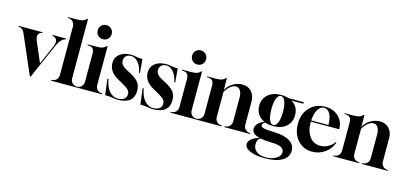

<svg xmlns="http://www.w3.org/2000/svg" viewBox="-121 -1376 4647 2188"><g transform="rotate(15 2202.5 -282.0)"><path d="M229 16 30 -444Q8 -497 -42 -498V-508H238V-498Q203 -494 192.5 -467Q182 -440 199 -399L302 -158L404 -393Q414 -416 414 -438Q414 -463 399 -479Q384 -495 357 -498V-508H515V-498Q459 -485 422 -402L238 16Z M475 0V-10Q511 -10 533.5 -32Q556 -54 556 -90V-660Q556 -696 533.5 -718Q511 -740 475 -740V-750H577Q628 -750 655 -761Q680 -772 690 -788H700V-90Q700 -54 722.5 -32Q745 -10 781 -10V0Z M923 -609Q887 -609 863.5 -632.5Q840 -656 840 -692Q840 -728 863.5 -751.5Q887 -775 923 -775Q958 -775 981.5 -751Q1005 -727 1005 -692Q1005 -657 981.5 -633Q958 -609 923 -609ZM771 0V-10H772Q808 -10 830 -32Q852 -54 852 -90V-418Q852 -459 835 -478.5Q818 -498 771 -498V-508H873Q924 -508 951 -519Q976 -530 986 -546H996V-90Q996 -54 1018 -32Q1040 -10 1076 -10H1077V0Z M1265 14Q1235 14 1202 7Q1169 0 1113 0L1089 -188H1102Q1117 -97 1160.5 -48Q1204 1 1258 1Q1308 1 1335 -19.5Q1362 -40 1362 -77Q1362 -110 1336 -133.5Q1310 -157 1235 -198L1206 -214Q1098 -275 1098 -376Q1098 -443 1147.5 -482.5Q1197 -522 1280 -522Q1305 -522 1339 -515Q1373 -508 1417 -508L1431 -347H1419Q1409 -416 1370.5 -462Q1332 -508 1287 -508Q1248 -508 1226 -488Q1204 -468 1204 -432Q1204 -404 1222.5 -381.5Q1241 -359 1289 -334L1319 -319Q1391 -282 1422 -242.5Q1453 -203 1453 -144Q1453 12 1265 14Z M1681 14Q1651 14 1618 7Q1585 0 1529 0L1505 -188H1518Q1533 -97 1576.5 -48Q1620 1 1674 1Q1724 1 1751 -19.5Q1778 -40 1778 -77Q1778 -110 1752 -133.5Q1726 -157 1651 -198L1622 -214Q1514 -275 1514 -376Q1514 -443 1563.5 -482.5Q1613 -522 1696 -522Q1721 -522 1755 -515Q1789 -508 1833 -508L1847 -347H1835Q1825 -416 1786.5 -462Q1748 -508 1703 -508Q1664 -508 1642 -488Q1620 -468 1620 -432Q1620 -404 1638.5 -381.5Q1657 -359 1705 -334L1735 -319Q1807 -282 1838 -242.5Q1869 -203 1869 -144Q1869 12 1681 14Z M2037 -609Q2001 -609 1977.5 -632.5Q1954 -656 1954 -692Q1954 -728 1977.5 -751.5Q2001 -775 2037 -775Q2072 -775 2095.5 -751Q2119 -727 2119 -692Q2119 -657 2095.5 -633Q2072 -609 2037 -609ZM1885 0V-10H1886Q1922 -10 1944 -32Q1966 -54 1966 -90V-418Q1966 -459 1949 -478.5Q1932 -498 1885 -498V-508H1987Q2038 -508 2065 -519Q2090 -530 2100 -546H2110V-90Q2110 -54 2132 -32Q2154 -10 2190 -10H2191V0Z M2181 0V-10H2182Q2218 -10 2240 -32Q2262 -54 2262 -90V-418Q2262 -459 2245 -478.5Q2228 -498 2181 -498V-508H2280Q2331 -508 2358 -519Q2383 -530 2393 -546H2403L2404 -406Q2429 -458 2482.5 -490Q2536 -522 2595 -522Q2662 -522 2702.5 -478Q2743 -434 2743 -362V-90Q2743 -54 2765 -32Q2787 -10 2823 -10H2824V0H2519V-10H2520Q2556 -10 2578 -32Q2600 -54 2600 -90V-372Q2600 -422 2580.5 -452Q2561 -482 2529 -482Q2498 -482 2464.5 -455.5Q2431 -429 2406 -384V-90Q2406 -54 2428 -32Q2450 -10 2486 -10H2487V0Z M3052 224Q2946 224 2880.5 195.5Q2815 167 2815 121Q2815 86 2848.5 58.5Q2882 31 2940 16Q2846 -8 2846 -69Q2846 -102 2872 -130.5Q2898 -159 2945 -176Q2895 -198 2867.5 -240Q2840 -282 2840 -339Q2840 -422 2898 -472Q2956 -522 3052 -522Q3098 -522 3142 -508H3326L3316 -490H3180Q3263 -441 3263 -339Q3263 -255 3206 -205Q3149 -155 3052 -155Q2998 -155 2957 -171Q2925 -154 2925 -131Q2925 -111 2953 -104Q2983 -94 3056 -93L3091 -91Q3206 -87 3268.5 -47Q3331 -7 3331 62Q3331 139 3257.5 181.5Q3184 224 3052 224ZM3102 -214Q3120 -260 3120 -339Q3120 -417 3102 -464Q3083 -509 3052 -509Q3020 -509 3002 -464Q2984 -417 2984 -339Q2984 -260 3002 -213Q3020 -167 3051 -167Q3082 -167 3102 -214ZM3063 211Q3133 211 3183.5 181Q3234 151 3234 105Q3234 71 3199 51Q3162 32 3086 31L3051 29Q2997 28 2954 19Q2913 32 2913 97Q2913 149 2952.5 180Q2992 211 3063 211Z M3555 12Q3451 12 3385 -62.5Q3319 -137 3319 -255Q3319 -374 3390.5 -448Q3462 -522 3573 -522Q3664 -522 3724 -469Q3784 -416 3790 -330L3791 -315H3455V-310Q3455 -204 3502 -140.5Q3549 -77 3628 -77Q3676 -77 3719.5 -100.5Q3763 -124 3790 -164L3799 -161Q3773 -83 3706 -35.5Q3639 12 3555 12ZM3456 -330H3659Q3659 -410 3633 -458.5Q3607 -507 3562 -507Q3518 -507 3489 -459Q3460 -411 3456 -330Z M3804 0V-10H3805Q3841 -10 3863 -32Q3885 -54 3885 -90V-418Q3885 -459 3868 -478.5Q3851 -498 3804 -498V-508H3903Q3954 -508 3981 -519Q4006 -530 4016 -546H4026L4027 -406Q4052 -458 4105.5 -490Q4159 -522 4218 -522Q4285 -522 4325.5 -478Q4366 -434 4366 -362V-90Q4366 -54 4388 -32Q4410 -10 4446 -10H4447V0H4142V-10H4143Q4179 -10 4201 -32Q4223 -54 4223 -90V-372Q4223 -422 4203.5 -452Q4184 -482 4152 -482Q4121 -482 4087.5 -455.5Q4054 -429 4029 -384V-90Q4029 -54 4051 -32Q4073 -10 4109 -10H4110V0Z"/></g></svg>

Font: Gloock
Style: Regular
Weight: 400
Designer: Duarte Pinto
Foundry: Duarte Pinto
Version: Version 1.000